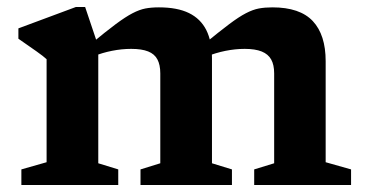

<svg xmlns="http://www.w3.org/2000/svg" viewBox="-20 -528 1044 548"><path d="M260.5 -396.5V-62L317.5 -44.5V0H41V-44.5L113 -65V-359Q104.5 -367 84.5 -381.2Q64.5 -395.5 32.5 -417.5V-447L196.5 -508H223ZM585 -361V-62L642 -44.5V0H381V-44.5L437.5 -62V-318.5Q437.5 -343 429.2 -358.5Q421 -374 402.8 -381.2Q384.5 -388.5 354.5 -388.5Q327.5 -388.5 299.8 -383Q272 -377.5 249 -368L238 -401.5Q282 -438 310.2 -459Q338.5 -480 358.2 -490.2Q378 -500.5 395 -503.8Q412 -507 433.5 -507Q486 -507 519.2 -490.8Q552.5 -474.5 568.8 -442.2Q585 -410 585 -361ZM909.5 -353.5V-65L982 -44.5V0H705.5V-44.5L762.5 -62V-318.5Q762.5 -343 754 -358.2Q745.5 -373.5 727 -381Q708.5 -388.5 678.5 -388.5Q651.5 -388.5 623.2 -382.8Q595 -377 572 -367.5L561 -401Q605.5 -437.5 633.8 -458.8Q662 -480 681.8 -490.2Q701.5 -500.5 718.8 -503.8Q736 -507 757.5 -507Q836 -507 872.8 -467.8Q909.5 -428.5 909.5 -353.5Z"/></svg>

Font: Newsreader 9pt SemiBold
Style: Regular
Weight: 600
Designer: Hugues Gentile
Foundry: Production Type
Version: Version 1.003